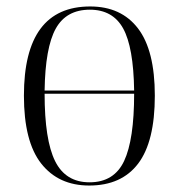

<svg xmlns="http://www.w3.org/2000/svg" viewBox="-20 -564 553 594"><path d="M256 10Q161 10 107.5 -58Q54 -126 54 -268Q54 -544 259 -544Q355 -544 407 -476Q459 -408 459 -268Q459 -126 407.5 -58Q356 10 256 10ZM395 -284Q393 -418 361 -476Q329 -534 258 -534Q185 -534 152.5 -475.5Q120 -417 118 -284ZM257 0Q333 0 364 -66Q395 -132 395 -274H118Q118 -131 150.5 -65.5Q183 0 257 0Z"/></svg>

Font: Noto Serif Display SemiCondensed Light
Style: Regular
Weight: 300
Width: 4
Designer: Monotype Design Team
Foundry: Monotype Imaging Inc.
Version: Version 2.009